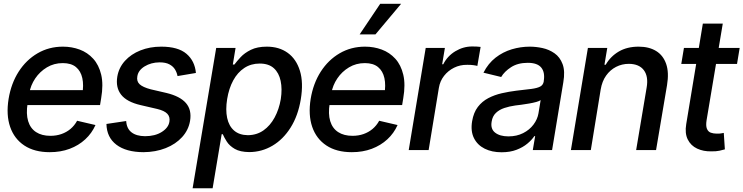

<svg xmlns="http://www.w3.org/2000/svg" viewBox="-20 -802 3973 1026"><path d="M245.6 11.2Q164.1 11.2 110.1 -24.4Q56.2 -60.1 34.2 -124Q12.2 -188 25.9 -273.4Q39.6 -356.4 79.8 -419.2Q120.1 -481.9 180.9 -517.3Q241.7 -552.7 316.4 -552.7Q363.8 -552.7 405.8 -537.1Q447.8 -521.5 478 -488.3Q508.3 -455.1 520.8 -402.8Q533.2 -350.6 520.5 -276.4L514.6 -240.7H80.6L93.8 -320.3H473.6L419.4 -295.9Q428.2 -346.7 419.9 -384.5Q411.6 -422.4 386 -443.6Q360.4 -464.8 315.4 -464.8Q268.6 -464.8 230.7 -442.1Q192.9 -419.4 168.2 -382.8Q143.6 -346.2 136.2 -303.2L127.4 -249Q118.7 -193.4 130.4 -154.8Q142.1 -116.2 172.6 -96.2Q203.1 -76.2 249.5 -76.2Q281.2 -76.2 308.3 -85.7Q335.4 -95.2 356.7 -113Q377.9 -130.9 392.1 -156.7L490.2 -133.8Q470.7 -89.8 435.5 -57.4Q400.4 -24.9 352.3 -6.8Q304.2 11.2 245.6 11.2Z M1026.9 -412.1 928.7 -395.5Q925.3 -414.1 915.3 -430.7Q905.3 -447.3 885.5 -458Q865.7 -468.8 832.5 -468.8Q787.1 -468.3 752.9 -447.3Q718.8 -426.3 713.9 -394.5Q709 -367.7 726.1 -351.8Q743.2 -335.9 785.6 -324.7L869.6 -305.2Q942.4 -287.6 973.9 -251Q1005.4 -214.4 995.6 -155.8Q987.3 -106.9 953.1 -69.3Q918.9 -31.7 865.5 -10.5Q812 10.7 746.6 11.2Q653.8 10.7 602.1 -28.6Q550.3 -67.9 548.8 -139.6L654.3 -155.3Q656.7 -115.2 682.6 -95Q708.5 -74.7 754.9 -74.2Q808.6 -74.2 844.5 -96.9Q880.4 -119.6 885.3 -151.9Q889.6 -177.2 874.3 -193.8Q858.9 -210.4 820.3 -219.7L731.9 -240.2Q657.7 -257.3 627.4 -295.9Q597.2 -334.5 606.9 -393.1Q615.2 -440.9 647.7 -476.8Q680.2 -512.7 730.5 -532.7Q780.8 -552.7 841.8 -552.7Q931.6 -552.7 976.3 -514.6Q1021 -476.6 1026.9 -412.1Z M1009.3 204.1 1135.3 -545.9H1238.8L1224.1 -457H1232.4Q1245.1 -474.1 1265.9 -496.6Q1286.6 -519 1320.8 -535.9Q1355 -552.7 1405.8 -552.7Q1471.7 -552.7 1517.6 -519.5Q1563.5 -486.3 1582.8 -423.3Q1602.1 -360.4 1587.4 -271.5Q1572.8 -183.6 1533 -120.4Q1493.2 -57.1 1436 -23.4Q1378.9 10.3 1312.5 10.7Q1263.2 10.3 1234.6 -6.3Q1206.1 -22.9 1191.9 -45.4Q1177.7 -67.9 1170.4 -85H1164.6L1116.2 204.1ZM1304.7 -79.6Q1352.1 -80.1 1387.9 -105.2Q1423.8 -130.4 1447.5 -174.1Q1471.2 -217.8 1480.5 -272.5Q1488.8 -326.7 1479.7 -369.6Q1470.7 -412.6 1443.4 -437.5Q1416 -462.4 1367.7 -462.4Q1321.3 -462.4 1285.4 -438.7Q1249.5 -415 1226.3 -372.3Q1203.1 -329.6 1193.8 -272.5Q1184.6 -215.3 1193.8 -171.9Q1203.1 -128.4 1231 -104.2Q1258.8 -80.1 1304.7 -79.6Z M1859.9 11.2Q1778.3 11.2 1724.4 -24.4Q1670.4 -60.1 1648.4 -124Q1626.5 -188 1640.1 -273.4Q1653.8 -356.4 1694.1 -419.2Q1734.4 -481.9 1795.2 -517.3Q1856 -552.7 1930.7 -552.7Q1978 -552.7 2020 -537.1Q2062 -521.5 2092.3 -488.3Q2122.6 -455.1 2135 -402.8Q2147.5 -350.6 2134.8 -276.4L2128.9 -240.7H1694.8L1708 -320.3H2087.9L2033.7 -295.9Q2042.5 -346.7 2034.2 -384.5Q2025.9 -422.4 2000.2 -443.6Q1974.6 -464.8 1929.7 -464.8Q1882.8 -464.8 1845 -442.1Q1807.1 -419.4 1782.5 -382.8Q1757.8 -346.2 1750.5 -303.2L1741.7 -249Q1732.9 -193.4 1744.6 -154.8Q1756.3 -116.2 1786.9 -96.2Q1817.4 -76.2 1863.8 -76.2Q1895.5 -76.2 1922.6 -85.7Q1949.7 -95.2 1970.9 -113Q1992.2 -130.9 2006.3 -156.7L2104.5 -133.8Q2085 -89.8 2049.8 -57.4Q2014.6 -24.9 1966.6 -6.8Q1918.5 11.2 1859.9 11.2ZM1901.9 -618.2 2011.7 -781.7H2123.5L1986.3 -618.2Z M2164.1 0 2254.9 -545.9H2357.4L2342.8 -458.5H2348.6Q2370.6 -502.4 2413.1 -528.1Q2455.6 -553.7 2503.4 -553.7Q2513.7 -553.7 2526.6 -553.2Q2539.6 -552.7 2548.3 -551.3L2530.8 -449.7Q2524.9 -451.7 2508.8 -453.9Q2492.7 -456.1 2476.1 -455.6Q2438.5 -456.1 2406.5 -440.2Q2374.5 -424.3 2352.8 -396.5Q2331.1 -368.7 2325.2 -332.5L2270.5 0Z M2660.2 11.7Q2608.4 11.7 2569.8 -7.6Q2531.2 -26.9 2512.7 -64Q2494.1 -101.1 2502.9 -154.3Q2510.7 -200.7 2533.4 -230.5Q2556.2 -260.3 2589.4 -277.6Q2622.6 -294.9 2661.1 -303.7Q2699.7 -312.5 2739.3 -317.4Q2789.1 -322.8 2820.1 -326.9Q2851.1 -331.1 2866.7 -339.4Q2882.3 -347.7 2885.7 -366.7V-369.1Q2893.1 -415.5 2872.3 -440.9Q2851.6 -466.3 2800.3 -466.3Q2747.1 -466.3 2711.2 -443.1Q2675.3 -419.9 2658.2 -390.6L2563.5 -413.6Q2588.9 -463.4 2628.2 -493.9Q2667.5 -524.4 2714.8 -538.6Q2762.2 -552.7 2811 -552.7Q2843.8 -552.7 2878.9 -545.2Q2914.1 -537.6 2943.1 -517.3Q2972.2 -497.1 2986.3 -459.5Q3000.5 -421.9 2990.2 -362.3L2930.2 0H2827.1L2839.8 -74.7H2835.4Q2822.3 -54.7 2798.3 -34.7Q2774.4 -14.6 2740 -1.5Q2705.6 11.7 2660.2 11.7ZM2696.8 -73.2Q2741.2 -73.2 2775.4 -90.6Q2809.6 -107.9 2830.8 -136.2Q2852.1 -164.6 2857.4 -196.3L2869.1 -267.1Q2862.3 -261.7 2845.5 -257.1Q2828.6 -252.4 2807.6 -248.8Q2786.6 -245.1 2766.4 -242.4Q2746.1 -239.7 2733.4 -238.3Q2702.1 -233.9 2675 -224.9Q2647.9 -215.8 2629.9 -198.5Q2611.8 -181.2 2607.4 -152.8Q2600.1 -113.3 2625.7 -93.3Q2651.4 -73.2 2696.8 -73.2Z M3189.9 -323.7 3137.2 0H3030.8L3121.6 -545.9H3225.1L3210 -456.1H3216.8Q3242.2 -500.5 3286.6 -526.6Q3331.1 -552.7 3392.6 -552.7Q3448.2 -552.7 3486.1 -529.5Q3523.9 -506.3 3539.8 -460.4Q3555.7 -414.6 3544.4 -346.7L3485.8 0H3379.4L3435.5 -334Q3445.8 -393.1 3420.7 -426.8Q3395.5 -460.4 3340.8 -460.9Q3303.7 -460.9 3272 -444.6Q3240.2 -428.2 3218.8 -397.9Q3197.3 -367.7 3189.9 -323.7Z M3932.6 -545.9 3918.5 -460.4H3620.6L3634.8 -545.9ZM3735.8 -675.8H3842.3L3755.9 -160.2Q3751 -129.9 3757.6 -114Q3764.2 -98.1 3778.3 -93Q3792.5 -87.9 3810.1 -87.9Q3823.2 -87.4 3832.8 -89.1Q3842.3 -90.8 3847.7 -91.8L3853.5 -3.9Q3842.8 -0.5 3824.7 3.4Q3806.6 7.3 3781.2 6.8Q3739.3 7.8 3705.6 -7.8Q3671.9 -23.4 3655.3 -56.4Q3638.7 -89.4 3647 -138.7Z"/></svg>

Font: Inter Tight Medium
Style: Italic
Weight: 500
Italic angle: -9.39999°
Designer: Rasmus Andersson
Foundry: rsms
Version: Version 3.004